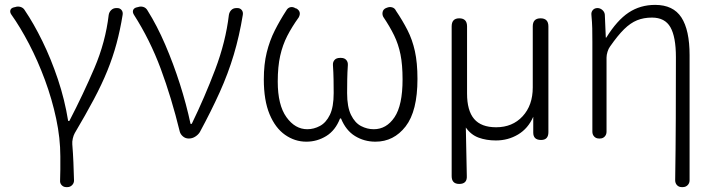

<svg xmlns="http://www.w3.org/2000/svg" viewBox="-20 -567 2933 786"><path d="M251 199Q240 199 232.5 191Q225 183 226 172Q227 146 227 126.5Q227 107 227 73Q227 -1 210 -81Q193 -161 164 -239.5Q135 -318 99 -387Q63 -456 26 -508Q20 -517 22.5 -525.5Q25 -534 37 -537L42 -538Q53 -542 64.5 -538.5Q76 -535 82 -524Q118 -471 153.5 -398.5Q189 -326 217 -242.5Q245 -159 259 -72H264Q321 -182 366.5 -288.5Q412 -395 425 -506Q427 -518 435.5 -526Q444 -534 456 -534H460Q471 -534 477.5 -526Q484 -518 482 -506Q472 -444 457 -388.5Q442 -333 419.5 -277.5Q397 -222 364 -160Q331 -98 286 -22Q281 -13 278 0Q275 13 276 24Q279 61 280.5 97.5Q282 134 283 172Q283 183 275 191Q267 199 256 199Z M752 0Q739 0 729 -8.5Q719 -17 716 -28Q682 -167 638 -285.5Q594 -404 528 -507Q522 -517 525 -525.5Q528 -534 540 -537L545 -538Q556 -542 567 -538.5Q578 -535 584 -524Q623 -462 656.5 -384Q690 -306 716.5 -223Q743 -140 760 -60H765Q818 -169 861 -282.5Q904 -396 917 -506Q919 -518 927 -526Q935 -534 948 -534H952Q963 -534 969.5 -526Q976 -518 974 -506Q960 -420 937 -343Q914 -266 879.5 -189.5Q845 -113 798 -26Q791 -15 779 -7.5Q767 0 754 0Z M1234 13Q1187 13 1147 -15Q1107 -43 1083.5 -99.5Q1060 -156 1060 -242Q1060 -304 1072 -352.5Q1084 -401 1105 -442.5Q1126 -484 1152 -524Q1158 -535 1168.5 -537.5Q1179 -540 1190 -533L1194 -532Q1215 -519 1203 -496Q1175 -457 1156 -420Q1137 -383 1127 -338.5Q1117 -294 1117 -233Q1117 -137 1152.5 -87.5Q1188 -38 1238 -38Q1265 -38 1290 -51.5Q1315 -65 1330.5 -97Q1346 -129 1346 -186Q1346 -212 1345.5 -241Q1345 -270 1343 -300Q1342 -313 1349.5 -321.5Q1357 -330 1372 -330H1376Q1390 -330 1397.5 -321.5Q1405 -313 1404 -300Q1402 -271 1401.5 -242Q1401 -213 1401 -186Q1401 -129 1417 -96.5Q1433 -64 1458 -51Q1483 -38 1510 -38Q1562 -38 1595 -87Q1628 -136 1628 -242Q1628 -302 1619.5 -344Q1611 -386 1593.5 -422Q1576 -458 1549 -498Q1544 -508 1546.5 -518.5Q1549 -529 1560 -534L1563 -535Q1574 -540 1585 -537Q1596 -534 1601 -523Q1628 -483 1648 -444Q1668 -405 1678.5 -357.5Q1689 -310 1689 -244Q1689 -112 1640.5 -49.5Q1592 13 1517 13Q1471 13 1433.5 -10Q1396 -33 1376 -82H1372Q1353 -33 1315.5 -10Q1278 13 1234 13Z M1860 186Q1829 186 1829 154V-459Q1829 -492 1860 -492Q1892 -492 1892 -459V-184Q1892 -114 1921 -80Q1950 -46 2011 -46Q2078 -46 2119.5 -91Q2161 -136 2161 -209V-459Q2161 -492 2193 -492Q2225 -492 2225 -459V-26Q2225 6 2195 6Q2163 6 2163 -24V-89Q2142 -41 2101 -16.5Q2060 8 2010 8Q1971 8 1939.5 -3.5Q1908 -15 1887 -45L1891 153Q1893 186 1860 186Z M2771 199Q2759 199 2751.5 191Q2744 183 2744 171Q2746 43 2746.5 -82Q2747 -207 2747 -333Q2747 -416 2724.5 -455.5Q2702 -495 2649 -495Q2615 -495 2588 -484Q2561 -473 2535 -447.5Q2509 -422 2477 -376Q2471 -368 2467 -355Q2463 -342 2463 -331V-28Q2463 -16 2455.5 -8Q2448 0 2436 0H2432Q2420 0 2412.5 -8Q2405 -16 2405 -28V-395Q2405 -427 2404.5 -451Q2404 -475 2401 -507Q2400 -518 2407 -526Q2414 -534 2426 -534Q2437 -534 2446 -526Q2455 -518 2456 -507L2460 -413H2462Q2506 -484 2553.5 -515.5Q2601 -547 2662 -547Q2736 -547 2769.5 -495.5Q2803 -444 2803 -341V171Q2803 183 2795 191Q2787 199 2775 199Z"/></svg>

Font: Chiron GoRound TC L
Style: Regular
Weight: 300
Designer: Ryoko NISHIZUKA 西塚涼子 (kana, bopomofo & ideographs); Paul D. Hunt (Latin, Greek & Cyrillic); Sandoll Communications 산돌커뮤니
Foundry: Adobe
Version: Version 1.000;hotconv 1.1.1;makeotfexe 2.6.0